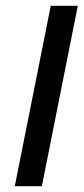

<svg xmlns="http://www.w3.org/2000/svg" viewBox="-20 -645 290 665"><path d="M125 0H31.2L155.8 -625H249.5Z"/></svg>

Font: Juliett
Style: Bold Italic
Weight: 700
Italic angle: -11.25°
Designer: GGBotNet
Foundry: GGBotNet
Version: 0.60